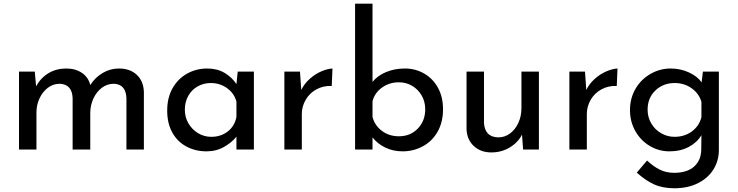

<svg xmlns="http://www.w3.org/2000/svg" viewBox="-20 -795 3924 1021"><path d="M745.1 -306.6V0H652.3V-273.4Q649.4 -346.7 585.9 -349.6Q549.8 -349.6 521.5 -328.1Q493.2 -306.6 477.1 -272Q460.9 -237.3 460 -197.3V0H366.2V-273.4Q363.3 -346.7 297.9 -349.6Q262.7 -349.6 234.4 -328.1Q206.1 -306.6 189.9 -271.5Q173.8 -236.3 173.8 -196.3V0H81.1V-414.1H165L171.9 -335.9Q196.3 -380.9 237.8 -405.8Q279.3 -430.7 332 -430.7Q381.8 -430.7 416 -407.2Q450.2 -383.8 460 -342.8Q486.3 -383.8 526.4 -407.2Q566.4 -430.7 612.3 -430.7Q671.9 -430.7 707.5 -397Q743.2 -363.3 745.1 -306.6Z M1330.1 -414.1V0H1237.3V-68.4Q1214.8 -39.1 1172.9 -14.6Q1130.9 9.8 1078.1 9.8Q1019.5 9.8 971.7 -15.6Q923.8 -41 896.5 -89.8Q869.1 -138.7 869.1 -207Q869.1 -275.4 897.5 -325.7Q925.8 -376 974.6 -403.3Q1023.4 -430.7 1082 -430.7Q1134.8 -430.7 1173.8 -407.7Q1212.9 -384.8 1237.3 -347.7L1244.1 -414.1ZM1237.3 -172.9V-254.9Q1225.6 -298.8 1187.5 -326.2Q1149.4 -353.5 1100.6 -353.5Q1063.5 -353.5 1031.7 -335.9Q1000 -318.4 981.4 -285.6Q962.9 -252.9 962.9 -211.9Q962.9 -171.9 981.9 -139.2Q1001 -106.4 1033.2 -86.9Q1065.4 -67.4 1103.5 -67.4Q1154.3 -67.4 1190.9 -95.7Q1227.5 -124 1237.3 -172.9Z M1748 -430.7 1744.1 -337.9Q1699.2 -339.8 1662.6 -319.8Q1626 -299.8 1605.5 -264.2Q1585 -228.5 1585 -189.5V0H1492.2V-414.1H1575.2L1582 -316.4Q1597.7 -349.6 1627.4 -376Q1657.2 -402.3 1689.9 -416Q1722.7 -429.7 1748 -430.7Z M2335.9 -213.9Q2335.9 -145.5 2307.1 -94.7Q2278.3 -43.9 2228.5 -17.1Q2178.7 9.8 2121.1 9.8Q2070.3 9.8 2028.8 -10.3Q1987.3 -30.3 1960.9 -64.5V0H1868.2V-775.4H1960.9V-359.4Q1987.3 -392.6 2032.7 -411.6Q2078.1 -430.7 2132.8 -430.7Q2189.5 -430.7 2235.8 -403.8Q2282.2 -377 2309.1 -328.1Q2335.9 -279.3 2335.9 -213.9ZM2241.2 -213.9Q2241.2 -253.9 2222.7 -286.6Q2204.1 -319.3 2171.9 -338.4Q2139.6 -357.4 2101.6 -357.4Q2050.8 -357.4 2011.7 -329.6Q1972.7 -301.8 1960.9 -256.8V-172.9Q1972.7 -127.9 2010.7 -99.1Q2048.8 -70.3 2101.6 -70.3Q2162.1 -70.3 2201.7 -111.3Q2241.2 -152.3 2241.2 -213.9Z M2845.7 -414.1V0H2761.7L2755.9 -79.1Q2734.4 -37.1 2690.4 -10.7Q2646.5 15.6 2592.8 15.6Q2536.1 15.6 2499.5 -18.6Q2462.9 -52.7 2460.9 -108.4V-414.1H2553.7V-140.6Q2555.7 -105.5 2574.2 -85.4Q2592.8 -65.4 2629.9 -64.5Q2664.1 -64.5 2691.9 -85Q2719.7 -105.5 2736.3 -141.1Q2752.9 -176.8 2752.9 -220.7V-414.1Z M3263.7 -430.7 3259.8 -337.9Q3214.8 -339.8 3178.2 -319.8Q3141.6 -299.8 3121.1 -264.2Q3100.6 -228.5 3100.6 -189.5V0H3007.8V-414.1H3090.8L3097.7 -316.4Q3113.3 -349.6 3143.1 -376Q3172.9 -402.3 3205.6 -416Q3238.3 -429.7 3263.7 -430.7Z M3802.7 -414.1V2.9Q3802.7 59.6 3773.9 106Q3745.1 152.3 3691.4 179.2Q3637.7 206.1 3566.4 206.1Q3502.9 206.1 3457.5 185.1Q3412.1 164.1 3366.2 123L3420.9 58.6Q3455.1 90.8 3489.3 107.4Q3523.4 124 3564.5 124Q3633.8 124 3670.9 90.8Q3708 57.6 3709 2L3710 -76.2Q3686.5 -37.1 3642.6 -13.7Q3598.6 9.8 3540 9.8Q3483.4 9.8 3435.1 -19Q3386.7 -47.9 3358.4 -98.1Q3330.1 -148.4 3330.1 -209Q3330.1 -272.5 3359.4 -322.8Q3388.7 -373 3439 -401.9Q3489.3 -430.7 3545.9 -430.7Q3598.6 -430.7 3644 -409.7Q3689.5 -388.7 3710.9 -356.4L3717.8 -414.1ZM3710 -171.9V-253.9Q3696.3 -298.8 3657.2 -326.2Q3618.2 -353.5 3567.4 -353.5Q3506.8 -353.5 3465.3 -314Q3423.8 -274.4 3423.8 -211.9Q3423.8 -171.9 3442.9 -139.2Q3461.9 -106.4 3495.1 -86.9Q3528.3 -67.4 3567.4 -67.4Q3620.1 -67.4 3659.2 -96.2Q3698.2 -125 3710 -171.9Z"/></svg>

Font: Josefin Sans CFJ
Style: Regular
Weight: 400
Designer: Santiago Orozco
Foundry: Typemade
Version: Version 2.000